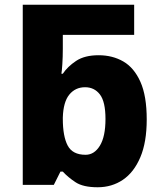

<svg xmlns="http://www.w3.org/2000/svg" viewBox="-20 -780 681 810"><path d="M392 10Q331 10 299 -11Q267 -32 245 -56H235L207 0H76V-760H546V-633H245V-574Q245 -540 243 -509.5Q241 -479 239 -469H245Q265 -499 301 -523Q337 -547 396 -547Q455 -547 500.5 -520.5Q546 -494 572.5 -434.5Q599 -375 599 -276Q599 -180 572 -116.5Q545 -53 498.5 -21.5Q452 10 392 10ZM341 -127Q378 -127 401.5 -165.5Q425 -204 425 -278Q425 -351 401.5 -381.5Q378 -412 339 -412Q298 -412 272.5 -381Q247 -350 245 -284V-279Q245 -205 265.5 -166Q286 -127 341 -127Z"/></svg>

Font: Noto Sans ExtraBold
Style: Regular
Weight: 800
Designer: Monotype Design Team
Foundry: Monotype Imaging Inc.
Version: Version 2.007